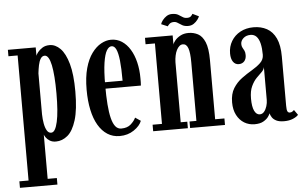

<svg xmlns="http://www.w3.org/2000/svg" viewBox="-58 -732 1709 1072"><g transform="rotate(-5 797.0 -196.5)"><path d="M11.5 250V213.5H63V-487.5H11.5V-523.5H167.5V-476.5Q169 -483 178.5 -495.5Q188 -508 204.8 -518.8Q221.5 -529.5 245.5 -529.5Q278 -529.5 305.5 -501.8Q333 -474 349.8 -414.5Q366.5 -355 366.5 -259Q366.5 -157.5 348.2 -98.8Q330 -40 300 -15Q270 10 234.5 10Q214 10 200 1.2Q186 -7.5 178.8 -18.2Q171.5 -29 170 -34.5V213.5H221.5V250ZM212 -41.5Q224.5 -41.5 233.2 -56.2Q242 -71 248.2 -99Q254.5 -127 257.5 -167Q260.5 -207 260.5 -257.5Q260.5 -309 257.5 -348.8Q254.5 -388.5 248.8 -416.2Q243 -444 234 -458.5Q225 -473 213 -473Q199 -473 190.2 -459Q181.5 -445 177 -423Q172.5 -401 170 -377.5V-148.5Q170.5 -120.5 175 -96Q179.5 -71.5 188.5 -56.5Q197.5 -41.5 212 -41.5Z M592 10.5Q553.5 10.5 523.5 -8.8Q493.5 -28 472.5 -63.8Q451.5 -99.5 440.8 -150Q430 -200.5 430 -263Q430 -333 444 -383.5Q458 -434 481.8 -466.2Q505.5 -498.5 533.8 -514Q562 -529.5 590 -529.5Q623.5 -529.5 650.2 -512Q677 -494.5 696 -463.2Q715 -432 725 -390.5Q735 -349 735 -301Q735 -290.5 735 -280.2Q735 -270 734 -260H529V-296H634.5Q634.5 -366 629.8 -409.2Q625 -452.5 615.2 -472.8Q605.5 -493 590 -493Q574.5 -493 562.2 -472.5Q550 -452 542.8 -405.2Q535.5 -358.5 535.5 -278Q535.5 -218 539 -171.8Q542.5 -125.5 550.5 -94Q558.5 -62.5 571.5 -46.5Q584.5 -30.5 604.5 -30.5Q638.5 -30.5 658.2 -48.5Q678 -66.5 686 -84.5L716.5 -64Q706 -36 671.8 -12.8Q637.5 10.5 592 10.5Z M780 0V-36.5H832.5V-487.5H780V-523.5H935V-472Q936.5 -480.5 947.5 -494.2Q958.5 -508 978 -518.8Q997.5 -529.5 1024 -529.5Q1052.5 -529.5 1076.8 -516.8Q1101 -504 1115.8 -469.2Q1130.5 -434.5 1130.5 -368V-36.5H1182.5V0H987V-36.5H1025.5V-364Q1025.5 -419 1016.5 -444Q1007.5 -469 987.5 -469Q976.5 -469 967.8 -461.5Q959 -454 952.2 -440.8Q945.5 -427.5 941.8 -410Q938 -392.5 937.5 -372.5V-36.5H974.5V0ZM1026.5 -568.5Q1006.5 -568.5 993.5 -575.8Q980.5 -583 970.2 -590.2Q960 -597.5 948.5 -597.5Q932 -597.5 923.5 -589.5Q915 -581.5 912.5 -576.5L876.5 -591.5Q879 -601 888 -613Q897 -625 910.5 -634Q924 -643 941 -643Q962.5 -643 975.2 -636Q988 -629 998.5 -621.5Q1009 -614 1023.5 -614Q1039 -614 1046 -621.2Q1053 -628.5 1055.5 -634L1090.5 -617Q1088.5 -610.5 1080 -598.8Q1071.5 -587 1058 -577.8Q1044.5 -568.5 1026.5 -568.5Z M1348 10.5Q1316 10.5 1290 -5.2Q1264 -21 1248.5 -50.8Q1233 -80.5 1233 -122Q1233 -169.5 1252.5 -200.8Q1272 -232 1301 -253.2Q1330 -274.5 1358.8 -291.2Q1387.5 -308 1407.2 -326.8Q1427 -345.5 1427 -372Q1427 -408.5 1420.8 -434.8Q1414.5 -461 1401.5 -474.8Q1388.5 -488.5 1368 -488.5Q1343.5 -488.5 1328 -474.5Q1312.5 -460.5 1312.5 -442Q1312.5 -429.5 1317.5 -421Q1322.5 -412.5 1327 -403.5Q1331.5 -394.5 1331.5 -378.5Q1331.5 -357 1320 -344.2Q1308.5 -331.5 1289 -331.5Q1269 -331.5 1257.2 -348.5Q1245.5 -365.5 1245.5 -395Q1245.5 -433.5 1263.8 -464Q1282 -494.5 1314.2 -512Q1346.5 -529.5 1388.5 -529.5Q1430.5 -529.5 1463 -511.8Q1495.5 -494 1513.8 -455.2Q1532 -416.5 1532 -353V-77.5Q1532 -53.5 1536.2 -45.5Q1540.5 -37.5 1549.5 -37.5Q1558.5 -37.5 1564.5 -42Q1570.5 -46.5 1573.5 -49.5L1593.5 -21Q1585.5 -10.5 1564 -1.2Q1542.5 8 1514 8Q1486 8 1469.8 -0.2Q1453.5 -8.5 1446 -20.5Q1438.5 -32.5 1436 -43Q1434 -36 1424.8 -23.2Q1415.5 -10.5 1397 0Q1378.5 10.5 1348 10.5ZM1381.5 -42Q1396 -42 1406 -54Q1416 -66 1421.5 -84Q1427 -102 1427 -118.5V-303Q1425 -289 1411.8 -276.2Q1398.5 -263.5 1382 -246.8Q1365.5 -230 1352.8 -203Q1340 -176 1340 -134Q1340 -88.5 1351.2 -65.2Q1362.5 -42 1381.5 -42Z"/></g></svg>

Font: Imbue Thin 10pt SemiBold
Style: Regular
Weight: 600
Version: Version 1.102